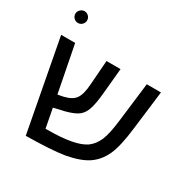

<svg xmlns="http://www.w3.org/2000/svg" viewBox="-176 -941 1081 1103"><g transform="rotate(30 365.0 -389.5)"><path d="M314 -440 326 -599H419L404 -439Q397 -359 384 -321Q372 -284 347 -264.5Q322 -245 266 -230L193 -213L217 -87H229Q413 -87 479 -134Q512 -158 532 -203Q551 -248 562 -343L593 -599H687L656 -346Q641 -216 613 -156Q585 -95 534 -61Q485 -28 394 -11Q309 3 139 5L25 -599H118L178 -291L214 -298Q267 -310 288 -339Q310 -370 314 -440ZM74 -784Q90 -784 101.5 -772.5Q113 -761 113 -745Q113 -729 101.5 -717.5Q90 -706 74 -706Q58 -706 46.5 -717.5Q35 -729 35 -745Q35 -761 47 -772.5Q59 -784 74 -784Z"/></g></svg>

Font: Libra Sans
Style: Regular
Weight: 400
Foundry: Context Ltd
Version: Version 1.002